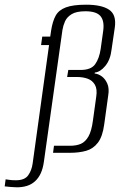

<svg xmlns="http://www.w3.org/2000/svg" viewBox="-111 -651 511 818"><path d="M-39 147Q-50 147 -66.5 145.5Q-83 144 -91 143L-87 113Q-83 114 -80 114Q-77 114 -73 115Q-68 116 -60.5 116.5Q-53 117 -43 117Q-6 117 9 96Q24 75 28 46L98 -459H64L69 -495H103L107 -522Q113 -560 126 -584Q139 -608 169.5 -619.5Q200 -631 256 -631Q322 -631 354 -609.5Q386 -588 378 -533L364 -438Q359 -396 337.5 -370Q316 -344 293 -342L292 -338Q309 -336 323.5 -325Q338 -314 346.5 -294Q355 -274 350 -244L333 -121Q326 -69 306 -43Q286 -17 256 -8.5Q226 0 187 0H115L119 -30H187Q214 -30 233 -38Q252 -46 265.5 -69Q279 -92 285 -138L299 -239Q304 -271 293.5 -289.5Q283 -308 263 -315.5Q243 -323 216 -323H175L180 -353H233Q277 -353 294.5 -377.5Q312 -402 318 -443L329 -522Q334 -563 316.5 -583Q299 -603 253 -603Q214 -603 194 -590.5Q174 -578 166 -560Q158 -542 155 -523L76 38Q72 67 62.5 87.5Q53 108 38 121.5Q23 135 3.5 141Q-16 147 -39 147Z"/></svg>

Font: Alumni Sans Thin Light
Style: Italic
Weight: 300
Italic angle: -8°
Version: Version 1.016